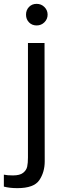

<svg xmlns="http://www.w3.org/2000/svg" viewBox="-59 -757 332 996"><path d="M76 -681Q76 -705 91.5 -721Q107 -737 131 -737Q155 -737 171.5 -720.5Q188 -704 188 -681Q188 -658 171.5 -641.5Q155 -625 131 -625Q107 -625 91.5 -641Q76 -657 76 -681ZM-39 211V149Q-22 153 8 153Q44 153 61 139.5Q78 126 82 107.5Q86 89 86 60V-534H172L173 80Q173 136 145 177.5Q117 219 31 219Q-9 219 -39 211Z"/></svg>

Font: Be Vietnam
Style: Regular
Weight: 400
Designer: Gabriel Lam
Foundry: TypeRant
Version: Version 4.000